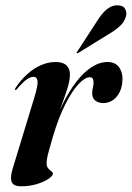

<svg xmlns="http://www.w3.org/2000/svg" viewBox="-20 -676 485 706"><path d="M36 -345.5Q35 -345.5 35 -347.2Q35 -349 37 -352.5Q56 -381.5 79.8 -403Q103.5 -424.5 130.2 -436.2Q157 -448 184 -448Q211 -448 224 -436Q237 -424 237 -402.5Q237 -384 231.5 -363.5Q226 -343 216.8 -317.8Q207.5 -292.5 196.5 -260.8Q185.5 -229 174.5 -187.5L169.5 -189.5Q187.5 -247 211 -294.2Q234.5 -341.5 261.2 -376Q288 -410.5 317 -429.2Q346 -448 375.5 -448Q406 -448 419.8 -425.8Q433.5 -403.5 429.5 -371Q426.5 -347.5 416.5 -331Q406.5 -314.5 392 -305.8Q377.5 -297 360 -297Q342 -297 330.5 -306Q319 -315 319 -333Q319 -343.5 321.5 -353.2Q324 -363 324 -372Q324 -381.5 321 -386.8Q318 -392 310 -392Q293 -392 269.5 -367.5Q246 -343 221 -294.2Q196 -245.5 174 -172Q164.5 -139 158 -115Q151.5 -91 151.5 -75.5Q151.5 -63.5 157.2 -57Q163 -50.5 168.8 -46.2Q174.5 -42 174.5 -37Q174.5 -29.5 158.5 -18.5Q142.5 -7.5 115.8 0.8Q89 9 58 9Q38 9 29.2 1.5Q20.5 -6 20.5 -20.5Q20.5 -35 26.5 -55.5L107.5 -321.5Q120 -363.5 118 -378.5Q116 -393.5 103 -393.5Q93 -393.5 79.5 -384.8Q66 -376 43.5 -350Q41.5 -347 39.8 -346Q38 -345 36 -345.5ZM338 -600Q355 -627.5 373 -642Q391 -656.5 410.5 -656.5Q432.5 -656.5 439.8 -643.8Q447 -631 443.5 -617Q438 -596 421.2 -580.5Q404.5 -565 383 -552.5L268 -481.5Q266.5 -480.5 264.8 -480.2Q263 -480 262.5 -481.5Q261.5 -482.5 262.2 -484Q263 -485.5 264.5 -487Z"/></svg>

Font: Fraunces 120pt SemiBold
Style: Italic
Weight: 600
Italic angle: -16°
Version: Version 1.000;[b76b70a41]